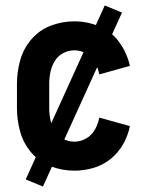

<svg xmlns="http://www.w3.org/2000/svg" viewBox="-20 -616 540 702"><path d="M137 66 74 40 363 -596 426 -570ZM252 8Q208 8 166.5 -7.5Q125 -23 95.5 -57Q66 -91 54 -133.5Q42 -176 42 -220V-310Q42 -354 54 -396.5Q66 -439 95.5 -473Q125 -507 166.5 -522.5Q208 -538 252 -538Q299 -538 343.5 -519.5Q388 -501 416.5 -461Q445 -421 455 -375L343 -344Q339 -366 327.5 -387Q316 -408 295.5 -420Q275 -432 252 -432Q230 -432 210.5 -421.5Q191 -411 180 -392.5Q169 -374 164.5 -353Q160 -332 160 -310V-220Q160 -198 164.5 -177Q169 -156 180 -137.5Q191 -119 210.5 -108.5Q230 -98 252 -98Q275 -98 295.5 -110Q316 -122 327.5 -143Q339 -164 343 -186L455 -155Q448 -120 430 -88.5Q412 -57 384 -34.5Q356 -12 321.5 -2Q287 8 252 8Z"/></svg>

Font: Iosevka SS01
Style: Bold
Weight: 700
Monospace: yes
Designer: Belleve Invis
Foundry: Belleve Invis
Version: 2.3.3; ttfautohint (v1.8.3)